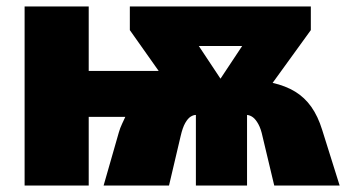

<svg xmlns="http://www.w3.org/2000/svg" viewBox="-20 -573 1069 593"><path d="M940 -553V-480L822 -317Q862 -308 891.5 -290Q921 -272 941.5 -243Q962 -214 975 -172L1029 0H827L791 -151Q786 -175 778 -189.5Q770 -204 761.5 -210.5Q753 -217 743 -218V0H585V-218Q577 -218 568.5 -212.5Q560 -207 552 -193Q544 -179 538 -153L502 0H300L347 -164Q351 -178 357 -190.5Q363 -203 367 -212H254V0H56V-553H254V-354H470L381 -480V-553ZM728 -431H594L661 -330Z"/></svg>

Font: Noto Sans Display Black
Style: Regular
Weight: 900
Designer: Monotype Design Team
Foundry: Monotype Imaging Inc.
Version: Version 2.003